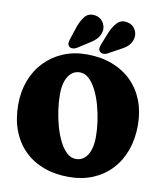

<svg xmlns="http://www.w3.org/2000/svg" viewBox="-100 -1025 956 1116"><g transform="rotate(10 378.0 -466.5)"><path d="M363 -710Q446.5 -710 513.5 -684.5Q580.5 -659 628 -612Q675.5 -565 700.8 -499.8Q726 -434.5 726 -355Q726 -273.5 701.5 -206.2Q677 -139 631.5 -90.8Q586 -42.5 522.8 -16.2Q459.5 10 382.5 10Q299 10 232 -15.2Q165 -40.5 117.8 -88Q70.5 -135.5 45.2 -202.8Q20 -270 20 -354Q20 -432 45 -497.2Q70 -562.5 116 -610Q162 -657.5 224.8 -683.8Q287.5 -710 363 -710ZM497.5 -247Q497.5 -289.5 490.8 -337.5Q484 -385.5 471 -432Q458 -478.5 439 -516.5Q420 -554.5 395.5 -577.2Q371 -600 341 -600Q313.5 -600 292.8 -583.2Q272 -566.5 260.2 -533.8Q248.5 -501 248.5 -453Q248.5 -410.5 255.2 -362.5Q262 -314.5 275 -268Q288 -221.5 307 -183.5Q326 -145.5 350.5 -122.8Q375 -100 405 -100Q432.5 -100 453.2 -116.8Q474 -133.5 485.8 -166.5Q497.5 -199.5 497.5 -247ZM275.5 -856Q290 -896.5 310.5 -921.2Q331 -946 367 -942Q398.5 -938.5 415.8 -915Q433 -891.5 431 -864Q427 -837.5 411.8 -818Q396.5 -798.5 362.5 -778L299 -737.5Q288 -730.5 275 -729.8Q262 -729 253.5 -737Q245 -746.5 245.8 -757.8Q246.5 -769 251.5 -783ZM463.5 -856Q480.5 -895.5 503 -918.5Q525.5 -941.5 561 -934.5Q592 -929 607.5 -904.5Q623 -880 618.5 -852.5Q613.5 -826 597 -808Q580.5 -790 545 -772L479.5 -736Q468 -729.5 455.2 -730Q442.5 -730.5 434.5 -739Q426.5 -748.5 428 -760Q429.5 -771.5 435 -784.5Z"/></g></svg>

Font: Fraunces 144pt S100 Black
Style: Regular
Weight: 900
Version: Version 1.000